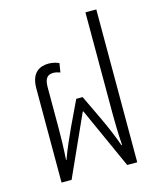

<svg xmlns="http://www.w3.org/2000/svg" viewBox="-112 -824 747 904"><g transform="rotate(-15 261.5 -372.5)"><path d="M75 0H124L258 -297H261L395 0H444V-745H391V-249C391 -207 392 -159 396 -97H393C376 -145 360 -183 334 -239L275 -363H244L185 -239C165 -194 146 -155 125 -97H123C127 -159 128 -207 128 -249V-451C128 -494 143 -509 171 -509C181 -509 194 -506 204 -502L211 -546C199 -552 178 -557 161 -557C117 -557 75 -536 75 -459Z"/></g></svg>

Font: Noto Sans Thai Cond Light
Style: Regular
Weight: 300
Width: 3
Designer: Monotype Design Team
Foundry: Monotype Imaging Inc.
Version: Version 2.002